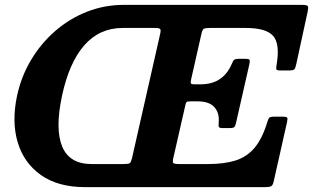

<svg xmlns="http://www.w3.org/2000/svg" viewBox="-20 -770 1288 790"><path d="M742.5 -336.5 693.5 -121.5Q689.5 -105 692.5 -100Q695.5 -95 717 -95H836Q901 -95 947.8 -109.2Q994.5 -123.5 1026.5 -160.8Q1058.5 -198 1079.5 -266.5Q1083.5 -280 1087.2 -285Q1091 -290 1109.5 -290H1141.5Q1159.5 -290 1161.8 -285.5Q1164 -281 1161 -267.5L1107 -27.5Q1103.5 -10 1097.5 -5Q1091.5 0 1069.5 0H330.5Q219 0 148.8 -49.5Q78.5 -99 53 -183.8Q27.5 -268.5 50 -375Q67 -455 107.8 -523.2Q148.5 -591.5 207.2 -642.5Q266 -693.5 338 -721.8Q410 -750 490 -750H1221.5Q1244.5 -750 1247 -744Q1249.5 -738 1245.5 -720.5L1199.5 -508.5Q1196 -491.5 1192 -485.8Q1188 -480 1166.5 -480H1133Q1116.5 -480 1116.5 -487.2Q1116.5 -494.5 1118.5 -506Q1132.5 -591 1103.2 -623Q1074 -655 990.5 -655H842Q823 -655 817.8 -651Q812.5 -647 809 -631.5L765.5 -439.5Q763.5 -429 766.2 -426Q769 -423 780.5 -423H803Q851.5 -423 882.5 -443.2Q913.5 -463.5 930 -499.5Q936 -511.5 939.8 -519.8Q943.5 -528 963 -528H987Q1004.5 -528 1006.8 -523.8Q1009 -519.5 1006 -505.5L951.5 -266Q948.5 -253 945 -248Q941.5 -243 924.5 -243H896Q880.5 -243 879.8 -249.5Q879 -256 880 -267.5Q883 -307 861.2 -330Q839.5 -353 793 -353H763Q750 -353 747.2 -349.8Q744.5 -346.5 742.5 -336.5ZM639 -630.5Q642.5 -645.5 639.2 -650.2Q636 -655 617 -655H485.5Q389 -655 326.5 -583.2Q264 -511.5 235 -375Q206 -238.5 236 -166.8Q266 -95 357 -95H489Q509 -95 514 -98.8Q519 -102.5 523 -118.5Z"/></svg>

Font: Besley*
Style: Bold Italic
Weight: 700
Italic angle: -13°
Designer: Owen Earl
Foundry: indestructible type*
Version: Version 2.000; ttfautohint (v1.8.3)